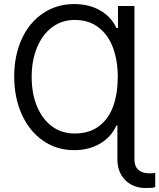

<svg xmlns="http://www.w3.org/2000/svg" viewBox="-20 -737 793 956"><path d="M725.6 126Q738.3 126 744.1 125L752.9 124V194.3Q749 196.3 738.3 198.2Q727.5 199.2 704.1 199.2Q665 199.2 633.3 182.1Q601.6 165 583 132.8Q564.5 100.6 564.5 55.7V-112.3H559.6Q533.2 -53.7 477.5 -21.5Q421.9 10.7 349.6 10.7Q262.7 10.7 194.8 -36.1Q127 -83 88.9 -166.5Q50.8 -250 50.8 -356.4Q50.8 -460.9 88.4 -543Q126 -625 194.3 -670.9Q262.7 -716.8 349.6 -716.8Q422.9 -716.8 478 -685.5Q533.2 -654.3 559.6 -597.7H567.4V-707H649.4V55.7Q649.4 82 659.2 97.2Q668.9 112.3 686 119.1Q703.1 126 725.6 126ZM566.4 -354.5Q566.4 -434.6 543 -498.5Q519.5 -562.5 471.2 -600.1Q422.9 -637.7 352.5 -637.7Q288.1 -637.7 239.7 -601.6Q191.4 -565.4 164.6 -501Q137.7 -436.5 137.7 -354.5Q137.7 -269.5 165 -205.6Q192.4 -141.6 240.2 -106.9Q288.1 -72.3 350.6 -72.3Q424.8 -72.3 473.1 -108.9Q521.5 -145.5 543.9 -209Q566.4 -272.5 566.4 -354.5Z"/></svg>

Font: Pretendard Std Variable
Style: Regular
Weight: 400
Designer: Base glyphs from Inter by Rasmus Andersson; Hangeul glyphs from Noto Sans CJK(Source Han Sans) by Jang Soo-young and Kan
Foundry: Kil Hyung-jin
Version: Version 1.309;Glyphs 3.2 (3225)